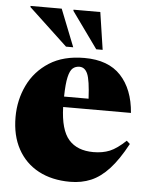

<svg xmlns="http://www.w3.org/2000/svg" viewBox="-53 -776 650 835"><g transform="rotate(5 272.0 -358.5)"><path d="M300 -527Q404.5 -527 459.2 -468.2Q514 -409.5 522 -306.5H226Q229 -207 266 -164.8Q303 -122.5 374 -122.5Q414 -122.5 445 -135.2Q476 -148 514.5 -184.5L529 -171.5Q491.5 -101.5 454 -60.8Q416.5 -20 375.2 -2.5Q334 15 284 15Q204.5 15 146 -16.2Q87.5 -47.5 55.5 -106Q23.5 -164.5 23.5 -245Q23.5 -320 54.5 -384.2Q85.5 -448.5 147 -487.8Q208.5 -527 300 -527ZM282 -487Q264.5 -487 252.5 -476.8Q240.5 -466.5 233.8 -437.5Q227 -408.5 226 -352H333Q329 -432.5 317.2 -459.8Q305.5 -487 282 -487ZM247 -569H215.5L46.5 -727V-732H182.5ZM375.5 -569H347.5L234 -727V-732H351Z"/></g></svg>

Font: Newsreader Display ExtraBold
Style: Regular
Weight: 800
Designer: Hugues Gentile
Foundry: Production Type
Version: Version 1.001